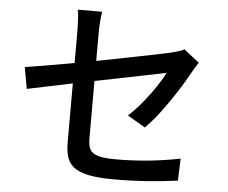

<svg xmlns="http://www.w3.org/2000/svg" viewBox="-55 -844 1110 935"><g transform="rotate(5 500.0 -376.0)"><path d="M897 -574Q891 -565 883 -552Q875 -539 869 -528Q847 -487 813 -433.5Q779 -380 740.5 -328Q702 -276 663 -237L576 -288Q612 -321 645.5 -362Q679 -403 705.5 -443Q732 -483 746 -511L399 -441V-158Q399 -125 409.5 -106Q420 -87 449.5 -78.5Q479 -70 536 -70Q619 -70 697 -78Q775 -86 850 -101L846 7Q781 16 701.5 22Q622 28 534 28Q457 28 410 18Q363 8 338 -11.5Q313 -31 304 -61Q295 -91 295 -131V-420L74 -374L55 -479Q90 -484 154 -495Q218 -506 295 -520V-678Q295 -702 293.5 -730Q292 -758 288 -780H407Q403 -758 401 -729.5Q399 -701 399 -678V-539Q479 -555 553.5 -569.5Q628 -584 684 -595.5Q740 -607 761 -612Q780 -617 795.5 -621.5Q811 -626 822 -633Z"/></g></svg>

Font: Source Han Sans Medium
Style: Regular
Weight: 500
Designer: Ryoko NISHIZUKA Ë•øÂ°öÊ∂ºÂ≠ê (kana, bopomofo & ideographs); Paul D. Hunt (Latin, Greek & Cyrillic); Sandoll Communicatio
Foundry: Adobe
Version: Version 2.004;hotconv 1.0.118;makeotfexe 2.5.65603